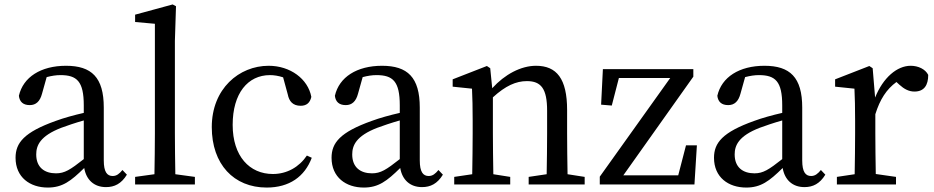

<svg xmlns="http://www.w3.org/2000/svg" viewBox="-20 -830 4204 864"><path d="M357 -114C296 -66 271 -50 232 -50C181 -50 143 -76 143 -135C143 -175 160 -218 256 -255C280 -264 318 -277 357 -288ZM531 -65C517 -48 505 -38 487 -38C462 -38 447 -56 447 -108V-346C447 -482 392 -534 277 -534C164 -534 84 -483 65 -399C68 -372 84 -357 114 -357C142 -357 160 -374 169 -408L190 -483C213 -489 233 -492 252 -492C326 -492 357 -464 357 -356V-322C313 -312 266 -299 231 -286C88 -235 50 -187 50 -120C50 -32 115 14 195 14C261 14 299 -15 359 -74C368 -21 403 12 457 12C495 12 526 -3 551 -44Z M769 -46C768 -106 767 -170 767 -230V-646L772 -802L757 -810L588 -764V-731L677 -723V-230C677 -170 676 -106 675 -46L588 -34V0H857V-34Z M1361 -130C1326 -78 1271 -47 1208 -47C1103 -47 1027 -127 1027 -268C1027 -410 1095 -492 1195 -492C1212 -492 1233 -489 1254 -482L1275 -405C1281 -374 1298 -354 1333 -354C1359 -354 1375 -367 1381 -394C1366 -475 1286 -534 1189 -534C1056 -534 933 -431 933 -258C933 -91 1032 14 1180 14C1282 14 1351 -35 1383 -120Z M1779 -114C1718 -66 1693 -50 1654 -50C1603 -50 1565 -76 1565 -135C1565 -175 1582 -218 1678 -255C1702 -264 1740 -277 1779 -288ZM1953 -65C1939 -48 1927 -38 1909 -38C1884 -38 1869 -56 1869 -108V-346C1869 -482 1814 -534 1699 -534C1586 -534 1506 -483 1487 -399C1490 -372 1506 -357 1536 -357C1564 -357 1582 -374 1591 -408L1612 -483C1635 -489 1655 -492 1674 -492C1748 -492 1779 -464 1779 -356V-322C1735 -312 1688 -299 1653 -286C1510 -235 1472 -187 1472 -120C1472 -32 1537 14 1617 14C1683 14 1721 -15 1781 -74C1790 -21 1825 12 1879 12C1917 12 1948 -3 1973 -44Z M2534 -46C2533 -101 2532 -177 2532 -230V-335C2532 -476 2485 -534 2392 -534C2324 -534 2251 -495 2195 -433L2186 -523L2171 -533L2017 -473V-440L2104 -431C2106 -387 2107 -349 2107 -287V-230C2107 -179 2106 -102 2105 -46L2024 -34V0H2276V-34L2200 -46C2199 -102 2198 -179 2198 -230V-392C2255 -444 2302 -465 2351 -465C2415 -465 2442 -431 2442 -332V-230C2442 -177 2441 -101 2440 -46L2359 -34V0H2611V-34Z M3067 -176 3032 -41H2785L3100 -485V-519H2693L2685 -359L2733 -355L2765 -479H2996L2679 -35V0H3105L3116 -176Z M3500 -114C3439 -66 3414 -50 3375 -50C3324 -50 3286 -76 3286 -135C3286 -175 3303 -218 3399 -255C3423 -264 3461 -277 3500 -288ZM3674 -65C3660 -48 3648 -38 3630 -38C3605 -38 3590 -56 3590 -108V-346C3590 -482 3535 -534 3420 -534C3307 -534 3227 -483 3208 -399C3211 -372 3227 -357 3257 -357C3285 -357 3303 -374 3312 -408L3333 -483C3356 -489 3376 -492 3395 -492C3469 -492 3500 -464 3500 -356V-322C3456 -312 3409 -299 3374 -286C3231 -235 3193 -187 3193 -120C3193 -32 3258 14 3338 14C3404 14 3442 -15 3502 -74C3511 -21 3546 12 3600 12C3638 12 3669 -3 3694 -44Z M3907 -523 3892 -533 3738 -473V-440L3825 -431C3827 -387 3828 -349 3828 -287V-230C3828 -179 3827 -101 3826 -46L3746 -34V0H4012V-34L3921 -47C3920 -103 3919 -179 3919 -230V-316C3940 -383 3969 -428 4014 -461L4027 -449C4048 -430 4069 -418 4095 -418C4139 -418 4157 -447 4157 -493C4144 -519 4112 -534 4078 -534C4017 -534 3954 -481 3918 -391Z"/></svg>

Font: Source Han Serif JP Medium
Style: Regular
Weight: 500
Designer: Ryoko NISHIZUKA 西塚涼子 (kana & ideographs); Frank Grießhammer (Latin, Greek & Cyrillic); Wenlong ZHANG 张文龙 (bopomofo); San
Foundry: Adobe Systems Incorporated
Version: Version 1.001;PS 1.001;hotconv 16.6.54;makeotf.lib2.5.65590